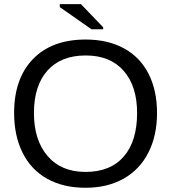

<svg xmlns="http://www.w3.org/2000/svg" viewBox="-20 -887 818 917"><path d="M730 -347.2C730 -419.4 716.4 -482.1 689.2 -535.2C662 -588.2 622.7 -628.7 571.3 -656.5C519.9 -684.3 459.1 -698.2 389.2 -698.2C281.7 -698.2 197.9 -667.2 137.7 -605.2C77.5 -543.2 47.4 -457.2 47.4 -347.2C47.4 -274.9 60.9 -211.7 87.9 -157.5C114.9 -103.3 154.1 -61.8 205.3 -33.2C256.6 -4.6 317.5 9.8 388.2 9.8C458.2 9.8 518.9 -4.7 570.3 -33.7C621.7 -62.7 661.2 -104.2 688.7 -158.2C716.2 -212.2 730 -275.2 730 -347.2ZM634.8 -347.2C634.8 -257.6 613.5 -188.4 571 -139.4C528.6 -90.4 467.6 -65.9 388.2 -65.9C311 -65.9 250.7 -91.2 207.3 -141.8C163.8 -192.5 142.1 -260.9 142.1 -347.2C142.1 -434.1 163.6 -501.6 206.5 -549.8C249.5 -598 310.4 -622.1 389.2 -622.1C467.3 -622.1 527.8 -597.7 570.6 -548.8C613.4 -500 634.8 -432.8 634.8 -347.2ZM417 -747.1H472.7V-756.8L366.7 -867.2H265.6V-853Z"/></svg>

Font: Arimo
Style: Regular
Weight: 400
Designer: Steve Matteson
Foundry: Monotype Imaging Inc.
Version: Version 1.32